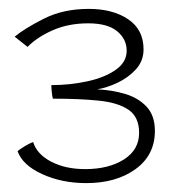

<svg xmlns="http://www.w3.org/2000/svg" viewBox="-20 -661 431 432"><path d="M174 -249Q119.5 -249 75 -269.2Q30.5 -289.5 19.5 -321Q26.5 -326.5 36 -332.2Q45.5 -338 54.5 -341.5Q63 -314 95.2 -297.2Q127.5 -280.5 171.5 -280.5Q224.5 -280.5 258.8 -302.2Q293 -324 293 -362Q293 -397.5 269.5 -413.8Q246 -430 202.8 -434.5Q159.5 -439 99 -439Q97.5 -444 96.5 -454Q95.5 -464 95.5 -469.5Q137.5 -469.5 176.5 -478Q215.5 -486.5 240.2 -503.8Q265 -521 265 -547Q265 -573 243.5 -590.8Q222 -608.5 178.5 -608.5Q134 -608.5 98.8 -593Q63.5 -577.5 42 -555.5Q37 -559.5 27.5 -567Q18 -574.5 13 -578.5Q36 -597.5 79.2 -619.2Q122.5 -641 180 -641Q233.5 -641 268.2 -617.8Q303 -594.5 303 -550Q303 -524 286 -505.2Q269 -486.5 244.8 -475Q220.5 -463.5 198.5 -460Q231.5 -458.5 261.2 -449.8Q291 -441 309.8 -421Q328.5 -401 328.5 -366.5Q328.5 -312 285 -280.5Q241.5 -249 174 -249Z"/></svg>

Font: Grandstander Thin
Style: Regular
Weight: 100
Designer: Tyler Finck
Foundry: Etcetera Type Co
Version: Version 1.200; ttfautohint (v1.8.3)